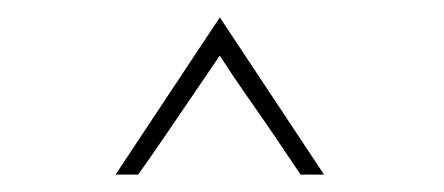

<svg xmlns="http://www.w3.org/2000/svg" viewBox="-20 -682 511 221"><path d="M326 -481Q312 -502 296 -525.5Q280 -549 263.5 -572.5Q247 -596 233 -618Q218 -596 202 -572.5Q186 -549 170 -525.5Q154 -502 139 -481H113Q143 -526 173 -571.5Q203 -617 233 -662Q263 -617 293 -571.5Q323 -526 353 -481Z"/></svg>

Font: Josefin Sans ExtraLight
Style: Regular
Weight: 250
Designer: Santiago Orozco
Foundry: Typemade
Version: Version 2.000